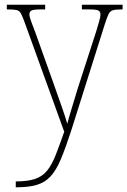

<svg xmlns="http://www.w3.org/2000/svg" viewBox="-20 -556 541 816"><path d="M47 215Q98 215 129 204.5Q160 194 180 169.5Q200 145 216 104.5Q232 64 253 4L84 -463Q75 -488 68.5 -499.5Q62 -511 49.5 -513.5Q37 -516 11 -516H9V-536H172V-516H155Q122 -516 113.5 -511Q105 -506 105 -495Q105 -486 111.5 -467.5Q118 -449 132 -413L202 -217Q220 -165 238.5 -113.5Q257 -62 266 -30Q274 -61 285.5 -98Q297 -135 311 -182L389 -423Q396 -447 401.5 -465.5Q407 -484 407 -495Q407 -505 399.5 -510.5Q392 -516 359 -516H328V-536H501V-516H497Q472 -516 460 -512.5Q448 -509 441.5 -496Q435 -483 426 -455L282 1Q258 75 238 122Q218 169 194 194.5Q170 220 135.5 230Q101 240 48 240H47Z"/></svg>

Font: Noto Serif Georgian SemiCondensed Thin
Style: Regular
Weight: 100
Width: 4
Designer: Monotype Design Team, Akaki Razmadze
Foundry: Google LLC
Version: Version 2.003; ttfautohint (v1.8.4.7-5d5b)